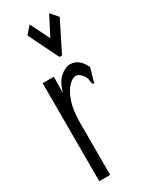

<svg xmlns="http://www.w3.org/2000/svg" viewBox="-183 -733 616 777"><g transform="rotate(-30 125.0 -344.0)"><path d="M34 -457H86L85 -381Q97 -426 121 -447Q145 -468 168 -468Q209 -468 233 -418L217 -362L215 -352L208 -354Q204 -362 203.5 -373.5Q203 -385 193 -398Q178 -416 165 -416Q149 -416 130 -396.5Q111 -377 98 -338.5Q85 -300 85 -242V1H34ZM107 -689 152 -599 198 -689 228 -655 158 -515H146L77 -655Z"/></g></svg>

Font: Inconsolata UltraCondensed
Style: Regular
Weight: 400
Width: 1
Monospace: yes
Designer: Raph Levien, Cyreal, Brenton Simpson
Foundry: Raph Levien, Cyreal, Google
Version: Version 3.000; ttfautohint (v1.8.2.53-6de2)